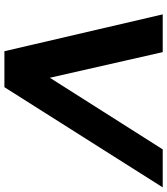

<svg xmlns="http://www.w3.org/2000/svg" viewBox="-28 -774 740 849"><g transform="rotate(-90 341.5 -350.0)"><path d="M539 -700 702 0H535L394 -621H499L105 0H-63L380 -700Z"/></g></svg>

Font: Montserrat Thin
Style: Bold Italic
Weight: 700
Italic angle: -11.3°
Version: Version 9.000